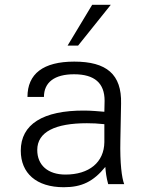

<svg xmlns="http://www.w3.org/2000/svg" viewBox="-20 -771 606 804"><path d="M417 -176C416 -91 353 -40 254 -40C181 -40 136 -79 136 -143C136 -219 212 -255 344 -255C368 -255 389 -254 417 -251ZM67 -140C67 -46 132 13 247 13C323 13 371 -11 421 -72C423 -49 425 -29 433 0H500C490 -26 482 -87 484 -182L487 -337C490 -460 426 -513 291 -513C161 -513 95 -462 95 -365H164C164 -426 208 -460 290 -460C376 -460 418 -423 418 -349L417 -303C394 -305 359 -308 334 -308C159 -309 67 -250 67 -140ZM366 -751 263 -580H307L444 -751Z"/></svg>

Font: Perun Light
Style: Regular
Weight: 300
Foundry: Copyright (c) Stefan Peev, Context Ltd, 2016
Version: Version 1.089